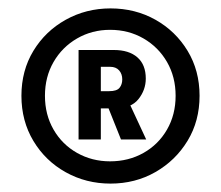

<svg xmlns="http://www.w3.org/2000/svg" viewBox="-20 -740 526 457"><path d="M243 -303Q185 -303 136.5 -330Q88 -357 59.5 -404.5Q31 -452 31 -512Q31 -572 59.5 -619Q88 -666 136.5 -693Q185 -720 243 -720Q302 -720 350 -693Q398 -666 426.5 -619Q455 -572 455 -512Q455 -452 426.5 -405Q398 -358 350 -330.5Q302 -303 243 -303ZM242 -356Q286 -356 321.5 -376Q357 -396 377.5 -431.5Q398 -467 398 -512Q398 -557 377.5 -592.5Q357 -628 321.5 -648.5Q286 -669 242 -669Q199 -669 163.5 -648.5Q128 -628 107.5 -592.5Q87 -557 87 -512Q87 -467 107.5 -431.5Q128 -396 163.5 -376Q199 -356 242 -356ZM167 -621H251Q287 -621 307 -603.5Q327 -586 327 -553Q327 -526 309.5 -504Q292 -482 254 -482H220V-408H167ZM240 -523Q258 -523 264.5 -531Q271 -539 271 -551Q271 -564 263.5 -572.5Q256 -581 242 -581H220V-523ZM288 -494 328 -408H268L234 -493Z"/></svg>

Font: Josefin Sans Thin
Style: Regular
Weight: 400
Version: Version 2.000